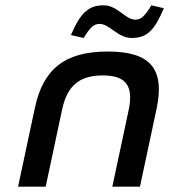

<svg xmlns="http://www.w3.org/2000/svg" viewBox="-20 -703 637 723"><path d="M111 -295 48 0H152L214 -291C233 -380 279 -419 367 -419C454 -419 483 -380 465 -291L403 0H507L570 -295C601 -444 546 -509 386 -509C225 -509 142 -444 111 -295ZM247 -571 295 -560C320 -601 334 -613 355 -613C393 -613 423 -560 476 -560C534 -560 562 -589 597 -672L550 -683C525 -641 510 -629 490 -629C451 -629 423 -683 370 -683C315 -683 284 -657 247 -571Z"/></svg>

Font: LT Wave Text Medium Italic
Style: Regular
Weight: 500
Designer: Daniel Lyons
Version: Version 2.5 (Glyphs App)